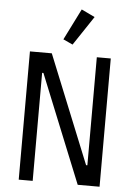

<svg xmlns="http://www.w3.org/2000/svg" viewBox="-62 -995 724 1041"><g transform="rotate(5 300.0 -474.5)"><path d="M163 -588H156V0H80V-698H199L437 -110H444V-698H520V0H401ZM307 -755 255 -779 340 -949 413 -914Z"/></g></svg>

Font: Lilex Nerd Font
Style: Regular
Weight: 400
Designer: Mike Abbink, Paul van der Laan, Pieter van Rosmalen, Mikhael Khrustik
Foundry: Mikhael Khrustik
Version: Version 2.400; ttfautohint (v1.8.4.7-5d5b);Nerd Fonts 3.3.0